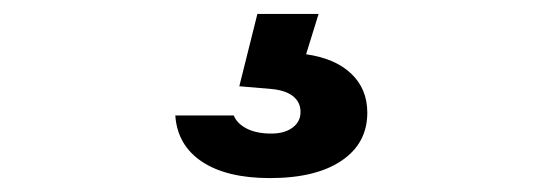

<svg xmlns="http://www.w3.org/2000/svg" viewBox="-20 -40 790 276"><path d="M438 -20 420 38Q462 44 485 66Q508 88 508 122Q508 166 471 191Q434 216 368 216Q306 216 270.5 192.5Q235 169 232 126H316Q321 138 335 145Q349 152 370 152Q389 152 400.5 143.5Q412 135 412 121Q412 107 401.5 98.5Q391 90 371 88L324 84L350 -20Z"/></svg>

Font: Martian Mono VF sWd Rg
Style: Regular
Weight: 400
Width: 6
Monospace: yes
Designer: Roman Shamin
Foundry: Evil Martians
Version: Version 1.100